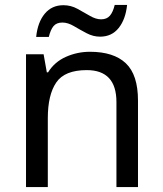

<svg xmlns="http://www.w3.org/2000/svg" viewBox="-20 -755 658 775"><path d="M343 -546Q439 -546 488 -499.5Q537 -453 537 -349V0H450V-343Q450 -472 330 -472Q241 -472 207 -422Q173 -372 173 -278V0H85V-536H156L169 -463H174Q200 -505 246 -525.5Q292 -546 343 -546ZM126 -606Q132 -665 160.5 -699.5Q189 -734 236 -734Q266 -734 292.5 -719.5Q319 -705 343 -691Q367 -677 388 -677Q411 -677 423.5 -691.5Q436 -706 443 -735H493Q487 -677 459 -642Q431 -607 384 -607Q356 -607 329.5 -621Q303 -635 278.5 -649.5Q254 -664 232 -664Q208 -664 196 -649.5Q184 -635 177 -606Z"/></svg>

Font: Noto Sans Indic Siyaq Numbers
Style: Regular
Weight: 400
Designer: Monotype Design Team
Foundry: Monotype Imaging Inc.
Version: Version 2.002; ttfautohint (v1.8.4.7-5d5b)